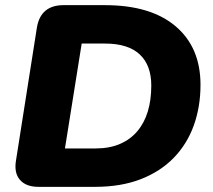

<svg xmlns="http://www.w3.org/2000/svg" viewBox="-20 -725 826 745"><path d="M129 0Q81 0 57.5 -27Q34 -54 42 -102L123 -617Q130 -661 156 -683Q182 -705 226 -705H387Q565 -705 661.5 -623Q758 -541 758 -396Q758 -311 732 -238.5Q706 -166 654 -112.5Q602 -59 525.5 -29.5Q449 0 349 0ZM232 -149H351Q405 -149 445.5 -166.5Q486 -184 513 -216Q540 -248 553.5 -292.5Q567 -337 567 -393Q567 -472 522 -514Q477 -556 387 -556H297Z"/></svg>

Font: Nunito ExtraLight Black
Style: Italic
Weight: 900
Italic angle: -9°
Version: Version 3.602